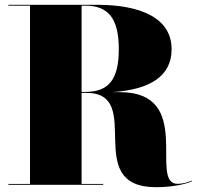

<svg xmlns="http://www.w3.org/2000/svg" viewBox="-20 -770 830 800"><path d="M15 -3.5V0H410V-3.5H320V-383H340C586 -383 317 10 630 10C706 10 764 -6 780 -15L778.5 -17.5C764.5 -10.5 741 -4 720 -4C597 -4 793 -386 480 -386H447.5C601.5 -396.5 695 -450 695 -565C695 -695 566 -750 385 -750H15V-746.5H105V-3.5ZM335 -746.5C431 -746.5 475 -694 475 -565C475 -436 431 -387 335 -387H320V-746.5Z"/></svg>

Font: Bodoni* 48pt Fatface
Style: Regular
Weight: 900
Version: Version 2.3